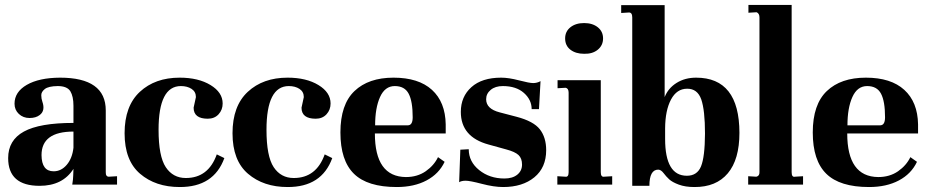

<svg xmlns="http://www.w3.org/2000/svg" viewBox="-20 -751 3774 781"><path d="M198.2 -54.2Q229 -54.2 251.5 -80.6Q273.9 -106.9 278.8 -149.9V-215.8Q148.9 -215.8 148.9 -120.1Q149.4 -54.2 198.2 -54.2ZM456.1 0H273.9Q277.8 -23.9 277.8 -37.1L278.8 -64Q234.9 4.9 141.1 4.9Q13.2 4.9 13.2 -107.9Q13.2 -180.7 77.1 -215.8Q141.1 -251 278.8 -251V-320.8Q278.8 -358.9 266.1 -379.9Q252.9 -400.9 214.8 -400.9Q176.8 -400.4 162.1 -388.7Q147.5 -377 147.9 -363.3Q147.9 -349.6 152.3 -337.4Q165 -300.8 141.6 -283.2Q126 -271 100.1 -271Q74.2 -271 56.6 -287.6Q39.1 -304.2 39.1 -329.1Q39.1 -377 88.9 -405.8Q138.7 -434.6 224.1 -435.1Q410.2 -435.1 410.2 -301.8V-50.8Q409.7 -32.2 422.9 -32.2L456.1 -34.2Z M715.8 -400.9Q625 -400.9 625 -223.1Q625 -115.2 654.3 -71Q683.6 -26.9 735.8 -26.9Q827.6 -26.9 861.8 -123L892.6 -107.9Q849.6 10.3 710.9 9.8Q612.8 9.8 549.8 -44.2Q486.8 -98.1 486.8 -209Q486.8 -319.8 548.8 -377.4Q610.8 -435.1 710.9 -435.1Q787.1 -435.1 836.4 -405Q885.7 -375 885.7 -330.1Q885.7 -304.2 869.1 -286.1Q852.5 -268.1 825.2 -268.1Q767.6 -268.1 767.6 -313L776.9 -356Q776.9 -377.9 759.3 -389.4Q741.7 -400.9 715.8 -400.9Z M1154.8 -400.9Q1064 -400.9 1064 -223.1Q1064 -115.2 1093.3 -71Q1122.6 -26.9 1174.8 -26.9Q1266.6 -26.9 1300.8 -123L1331.5 -107.9Q1288.6 10.3 1149.9 9.8Q1051.8 9.8 988.8 -44.2Q925.8 -98.1 925.8 -209Q925.8 -319.8 987.8 -377.4Q1049.8 -435.1 1149.9 -435.1Q1226.1 -435.1 1275.4 -405Q1324.7 -375 1324.7 -330.1Q1324.7 -304.2 1308.1 -286.1Q1291.5 -268.1 1264.2 -268.1Q1206.5 -268.1 1206.5 -313L1215.8 -356Q1215.8 -377.9 1198.2 -389.4Q1180.7 -400.9 1154.8 -400.9Z M1505.9 -241.2H1638.7Q1658.7 -241.2 1658.7 -273.9Q1658.7 -338.9 1642.3 -369.9Q1626 -400.9 1585.9 -400.9Q1545.9 -400.9 1525.9 -356.4Q1505.9 -312 1505.9 -241.2ZM1793 -245.1V-208H1504.9Q1504.9 -32.2 1630.9 -30.8Q1677.7 -30.8 1711.7 -54.4Q1745.6 -78.1 1761.7 -111.8L1788.6 -92.8Q1765.6 -43.9 1715.1 -17.1Q1664.6 9.8 1593.8 9.8Q1474.6 9.8 1419.7 -44.2Q1364.7 -98.1 1364.7 -212.2Q1364.7 -326.2 1421.9 -380.6Q1479 -435.1 1580.8 -435.1Q1682.6 -435.1 1737.1 -385.5Q1791.5 -335.9 1793 -245.1Z M2031.7 -24.9Q2064.9 -24.9 2084.2 -40.5Q2103.5 -56.2 2103.5 -81.5Q2103.5 -106.9 2089.1 -120.4Q2074.7 -133.8 2039.6 -143.1L1967.3 -163.1Q1854.5 -193.8 1854.5 -295.9Q1854.5 -357.9 1897.5 -396.5Q1940.4 -435.1 2018.6 -435.1Q2049.3 -435.1 2091.3 -424.1Q2133.3 -413.1 2148.9 -413.1Q2164.6 -413.1 2178.7 -420.9L2172.4 -307.1H2142.6Q2142.6 -345.2 2111.1 -373Q2079.6 -400.9 2025.4 -400.9Q1994.6 -400.9 1976.1 -385.5Q1957.5 -370.1 1957.5 -347.2Q1957.5 -308.1 2012.7 -293.9L2081.5 -275.9Q2150.4 -257.8 2176 -224.9Q2201.7 -191.9 2201.7 -140.1Q2201.7 -69.3 2153.6 -29.8Q2105.5 9.8 2026.4 9.8Q1989.3 9.8 1939.9 -3.2Q1890.6 -16.1 1873.5 -15.9Q1856.4 -15.6 1847.7 -9.8L1852.5 -142.1L1886.7 -144Q1886.7 -93.3 1929.2 -59.1Q1971.7 -24.9 2031.7 -24.9Z M2423.8 -50.8Q2423.8 -30.3 2437 -32.2L2470.2 -34.2V0H2247.1V-34.2L2280.3 -32.2Q2293 -30.3 2293 -50.8V-374Q2293 -391.1 2281.2 -394L2248 -392.1V-424.8H2423.8ZM2356 -532.2Q2321.8 -532.2 2300.3 -548.8Q2278.8 -565.4 2278.8 -594.7Q2278.8 -623 2300.3 -640.1Q2321.8 -657.2 2356 -657.2Q2390.1 -657.2 2411.6 -640.1Q2433.1 -623 2433.1 -594.7Q2433.1 -566.4 2411.6 -548.8Q2390.1 -531.2 2356 -532.2Z M2685.5 -186Q2685.5 -36.1 2773.9 -36.1Q2815.9 -36.1 2831.5 -74.2Q2847.2 -112.3 2847.7 -207.5Q2847.7 -302.7 2832.5 -346.7Q2816.9 -390.6 2774.9 -390.1Q2732.9 -390.1 2709.5 -346.2Q2686 -302.2 2685.5 -229ZM2506.8 -730H2683.6V-356Q2697.8 -392.1 2731.9 -413.6Q2766.1 -435.1 2811.5 -435.1Q2987.3 -435.1 2987.8 -210.9Q2987.8 -102.1 2940.4 -45.9Q2893.1 10.3 2804.7 9.8Q2767.6 9.8 2741.2 0Q2714.8 -9.8 2702.1 -21.5Q2689.5 -33.2 2679.2 -46.9Q2668.9 -60.5 2657.7 -61Q2621.6 -61 2621.6 4.9H2551.8V-680.2Q2551.8 -700.2 2538.6 -700.2L2506.8 -698.2Z M3200.2 -50.8Q3200.2 -29.3 3213.4 -32.2L3246.6 -34.2V0H3023.4V-34.2L3056.6 -32.2Q3069.8 -35.2 3069.3 -50.8V-680.2Q3069.3 -696.3 3057.6 -701.2L3024.4 -699.2V-731H3200.2Z M3427.2 -241.2H3560.1Q3580.1 -241.2 3580.1 -273.9Q3580.1 -338.9 3563.7 -369.9Q3547.4 -400.9 3507.3 -400.9Q3467.3 -400.9 3447.3 -356.4Q3427.2 -312 3427.2 -241.2ZM3714.4 -245.1V-208H3426.3Q3426.3 -32.2 3552.2 -30.8Q3599.1 -30.8 3633.1 -54.4Q3667 -78.1 3683.1 -111.8L3710 -92.8Q3687 -43.9 3636.5 -17.1Q3585.9 9.8 3515.1 9.8Q3396 9.8 3341.1 -44.2Q3286.1 -98.1 3286.1 -212.2Q3286.1 -326.2 3343.3 -380.6Q3400.4 -435.1 3502.2 -435.1Q3604 -435.1 3658.4 -385.5Q3712.9 -335.9 3714.4 -245.1Z"/></svg>

Font: Unna-Bold
Style: Bold
Weight: 700
Designer: Jorge de Buen U.
Foundry: Omnibus-Type
Version: Version 2.006;PS 002.006;hotconv 1.0.70;makeotf.lib2.5.58329